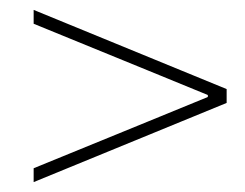

<svg xmlns="http://www.w3.org/2000/svg" viewBox="-20 -524 496 388"><path d="M48 -156V-184L278 -278L400 -328V-332L278 -382L48 -476V-504L438 -344V-316Z"/></svg>

Font: Source Sans 3 ExtraLight
Style: Italic
Weight: 250
Italic angle: -11°
Designer: Paul D. Hunt
Foundry: Adobe
Version: Version 3.046;hotconv 1.0.118;makeotfexe 2.5.65603